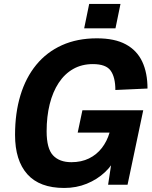

<svg xmlns="http://www.w3.org/2000/svg" viewBox="-20 -916 756 952"><path d="M298.4 16Q176.2 16 115.4 -52.3Q54.6 -120.6 54.6 -247.2Q54.6 -355.4 81.3 -443.4Q108 -531.4 159.8 -594.6Q211.6 -657.8 287.3 -691.9Q363 -726 460.4 -726Q548.8 -726 604 -696Q659.2 -666 685.3 -610.3Q711.4 -554.6 711.4 -477L552 -469.8Q552 -533 528.7 -565.6Q505.4 -598.2 440.4 -598.2Q385.6 -598.2 343 -574Q300.4 -549.8 271 -505.1Q241.6 -460.4 226.4 -399.4Q211.2 -338.4 211.2 -264.8Q211.2 -179.6 242.9 -145.7Q274.6 -111.8 334 -111.8Q383.4 -111.8 421.4 -130.5Q459.4 -149.2 485 -182.3Q510.6 -215.4 523.2 -258.4H365.2L388.6 -369.2H690.2L612.4 0H516L539.2 -153.2L558.8 -144.8Q539 -98.6 500.5 -62.4Q462 -26.2 410.3 -5.1Q358.6 16 298.4 16ZM397.4 -775.6 422.2 -896.4H577.4L552.6 -775.6Z"/></svg>

Font: Geist
Style: Italic
Weight: 400
Italic angle: -12°
Designer: Basement.studio, Andrés Briganti, Mateo Zaragoza
Foundry: Basement.studio, Vercel, Andrés Briganti, Guido Ferreyra, Mateo Zaragoza
Version: Version 1.500